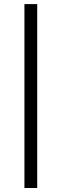

<svg xmlns="http://www.w3.org/2000/svg" viewBox="-20 -728 303 943"><path d="M100 195.4V-707.9H162.8V195.4Z"/></svg>

Font: Karma Variable Light
Style: Regular
Weight: 300
Designer: Joana Correia
Foundry: Indian Type Foundry
Version: Version 3.000